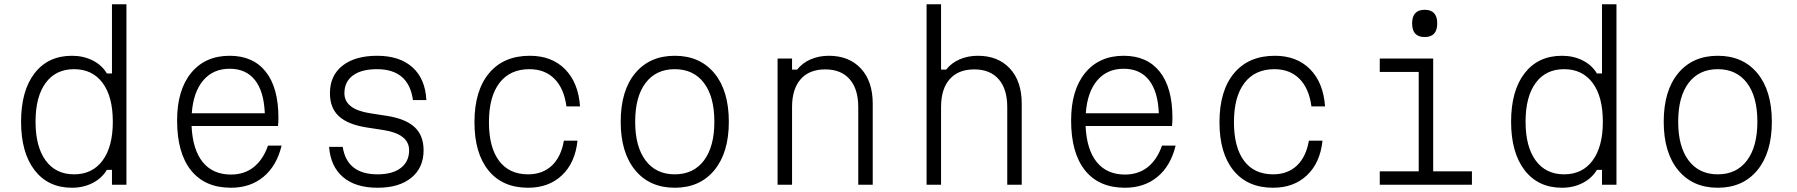

<svg xmlns="http://www.w3.org/2000/svg" viewBox="-20 -868 8440 902"><path d="M318 14Q206 14 142.5 -68.5Q79 -151 79 -296Q79 -442 142.5 -524Q206 -606 318 -606Q372 -606 415.5 -584Q459 -562 482 -523H506V-848H574V0H506V-70H482Q459 -31 415.5 -8.5Q372 14 318 14ZM328 -49Q414 -49 462 -114Q510 -179 510 -296Q510 -414 462 -478.5Q414 -543 328 -543Q242 -543 194.5 -478.5Q147 -414 147 -296Q147 -179 194.5 -114Q242 -49 328 -49Z M1303 -184Q1280 -89 1218 -37.5Q1156 14 1065 14Q943 14 877.5 -67.5Q812 -149 812 -302Q812 -445 878 -525.5Q944 -606 1059 -606Q1169 -606 1228.5 -531Q1288 -456 1288 -315Q1288 -305 1287.5 -295Q1287 -285 1286 -276H880Q885 -165 932.5 -106.5Q980 -48 1065 -48Q1128 -48 1172 -83Q1216 -118 1239 -184ZM1059 -545Q981 -545 934.5 -490Q888 -435 881 -336H1224Q1220 -438 1178 -491.5Q1136 -545 1059 -545Z M1590 -178Q1610 -49 1754 -49Q1824 -49 1863 -79Q1902 -109 1902 -162Q1902 -238 1782 -257L1704 -269Q1614 -283 1572 -322Q1530 -361 1530 -430Q1530 -513 1589 -559.5Q1648 -606 1752 -606Q1857 -606 1917.5 -552Q1978 -498 1983 -398H1920Q1900 -543 1751 -543Q1678 -543 1638 -513.5Q1598 -484 1598 -430Q1598 -355 1718 -336L1796 -324Q1886 -310 1928 -270.5Q1970 -231 1970 -162Q1970 -80 1912.5 -33Q1855 14 1754 14Q1650 14 1591.5 -36Q1533 -86 1526 -178Z M2461 14Q2341 14 2275 -67Q2209 -148 2209 -294Q2209 -442 2277.5 -524Q2346 -606 2469 -606Q2572 -606 2634.5 -543Q2697 -480 2705 -368H2641Q2630 -452 2585 -497.5Q2540 -543 2467 -543Q2376 -543 2326.5 -478.5Q2277 -414 2277 -294Q2277 -176 2324.5 -112.5Q2372 -49 2461 -49Q2529 -49 2572.5 -90Q2616 -131 2629 -207H2693Q2682 -103 2620 -44.5Q2558 14 2461 14Z M3150 14Q3032 14 2964 -68.5Q2896 -151 2896 -296Q2896 -442 2964 -524Q3032 -606 3150 -606Q3268 -606 3336 -524Q3404 -442 3404 -296Q3404 -151 3336 -68.5Q3268 14 3150 14ZM3150 -49Q3238 -49 3287 -114Q3336 -179 3336 -296Q3336 -414 3287 -478.5Q3238 -543 3150 -543Q3062 -543 3013 -478.5Q2964 -414 2964 -296Q2964 -179 3013 -114Q3062 -49 3150 -49Z M3633 0V-593H3701V-541H3725Q3749 -572 3788 -589Q3827 -606 3874 -606Q3969 -606 4024.5 -546Q4080 -486 4080 -381V0H4012V-365Q4012 -450 3971.5 -496Q3931 -542 3857 -542Q3782 -542 3741.5 -496Q3701 -450 3701 -365V0Z M4333 0V-848H4401V-541H4425Q4449 -572 4488 -589Q4527 -606 4574 -606Q4669 -606 4724.5 -546Q4780 -486 4780 -381V0H4712V-365Q4712 -450 4671.5 -496Q4631 -542 4557 -542Q4482 -542 4441.5 -496Q4401 -450 4401 -365V0Z M5503 -184Q5480 -89 5418 -37.5Q5356 14 5265 14Q5143 14 5077.5 -67.5Q5012 -149 5012 -302Q5012 -445 5078 -525.5Q5144 -606 5259 -606Q5369 -606 5428.5 -531Q5488 -456 5488 -315Q5488 -305 5487.5 -295Q5487 -285 5486 -276H5080Q5085 -165 5132.5 -106.5Q5180 -48 5265 -48Q5328 -48 5372 -83Q5416 -118 5439 -184ZM5259 -545Q5181 -545 5134.5 -490Q5088 -435 5081 -336H5424Q5420 -438 5378 -491.5Q5336 -545 5259 -545Z M5961 14Q5841 14 5775 -67Q5709 -148 5709 -294Q5709 -442 5777.5 -524Q5846 -606 5969 -606Q6072 -606 6134.5 -543Q6197 -480 6205 -368H6141Q6130 -452 6085 -497.5Q6040 -543 5967 -543Q5876 -543 5826.5 -478.5Q5777 -414 5777 -294Q5777 -176 5824.5 -112.5Q5872 -49 5961 -49Q6029 -49 6072.5 -90Q6116 -131 6129 -207H6193Q6182 -103 6120 -44.5Q6058 14 5961 14Z M6462 -593H6713V-63H6895V0H6462V-63H6645V-530H6462ZM6673 -694Q6614 -694 6614 -758Q6614 -822 6673 -822Q6732 -822 6732 -758Q6732 -694 6673 -694Z M7318 14Q7206 14 7142.5 -68.5Q7079 -151 7079 -296Q7079 -442 7142.5 -524Q7206 -606 7318 -606Q7372 -606 7415.5 -584Q7459 -562 7482 -523H7506V-848H7574V0H7506V-70H7482Q7459 -31 7415.5 -8.5Q7372 14 7318 14ZM7328 -49Q7414 -49 7462 -114Q7510 -179 7510 -296Q7510 -414 7462 -478.5Q7414 -543 7328 -543Q7242 -543 7194.5 -478.5Q7147 -414 7147 -296Q7147 -179 7194.5 -114Q7242 -49 7328 -49Z M8050 14Q7932 14 7864 -68.5Q7796 -151 7796 -296Q7796 -442 7864 -524Q7932 -606 8050 -606Q8168 -606 8236 -524Q8304 -442 8304 -296Q8304 -151 8236 -68.5Q8168 14 8050 14ZM8050 -49Q8138 -49 8187 -114Q8236 -179 8236 -296Q8236 -414 8187 -478.5Q8138 -543 8050 -543Q7962 -543 7913 -478.5Q7864 -414 7864 -296Q7864 -179 7913 -114Q7962 -49 8050 -49Z"/></svg>

Font: Martian Mono ExtraLight
Style: Regular
Weight: 200
Monospace: yes
Designer: Roman Shamin
Foundry: Evil Martians
Version: Version 1.000; ttfautohint (v1.8.4.7-5d5b)